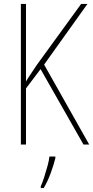

<svg xmlns="http://www.w3.org/2000/svg" viewBox="-20 -734 473 975"><path d="M433 0H404L186 -383L112 -285V0H86V-714H112V-320Q119 -333 133 -353.5Q147 -374 166 -403L392 -714H424L204 -406ZM261 70Q252 106 237 146.5Q222 187 202 221H187V212Q195 195 204 167Q213 139 221 110Q229 81 231 61H261Z"/></svg>

Font: Noto Sans Telugu Condensed Thin
Style: Regular
Weight: 100
Width: 3
Designer: Jelle Bosma - Monotype Design Team
Foundry: Monotype Imaging Inc.
Version: Version 2.005; ttfautohint (v1.8.4.7-5d5b)